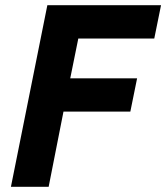

<svg xmlns="http://www.w3.org/2000/svg" viewBox="-20 -718 639 738"><path d="M167 0H22L162 -698H599L573 -570H281L250 -417H507L481 -289H224Z"/></svg>

Font: Aneliza
Style: Bold Italic
Weight: 700
Italic angle: -11.31°
Designer: Mike Abbink, Paul van der Laan, Pieter van Rosmalen
Foundry: Bold Monday
Version: Version 3.0